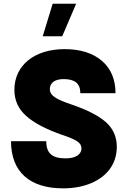

<svg xmlns="http://www.w3.org/2000/svg" viewBox="-20 -1004 685 1029"><path d="M209 -809.6H313.5L388.2 -983.9H262.2ZM39.1 -247.1C39.1 -82.5 140.1 5.4 317.9 5.4C375 5.4 425.3 -3.9 468.8 -22.5C555.2 -59.1 606 -127.4 606 -217.3C606 -270.5 586.4 -314.5 547.9 -349.1C508.8 -383.8 446.8 -415.5 362.3 -444.3C281.7 -471.2 247.1 -491.7 247.1 -526.4C247.1 -561 275.4 -580.1 320.8 -580.1C380.9 -580.1 410.6 -557.1 410.6 -504.4H599.1C599.1 -578.1 574.7 -636.2 525.9 -678.2C476.6 -719.7 410.2 -740.7 326.7 -740.7C165 -740.7 57.1 -654.3 57.1 -522.5C57.1 -467.3 77.6 -420.9 119.1 -383.8C160.2 -346.2 224.6 -312 313 -281.2C386.7 -256.3 416.5 -240.2 416.5 -209.5C416.5 -174.3 382.8 -155.3 332 -155.3C261.2 -155.3 228 -180.7 228 -247.1Z"/></svg>

Font: Estedad Black
Style: Regular
Weight: 900
Designer: Amin Abedi
Version: Version 7.3